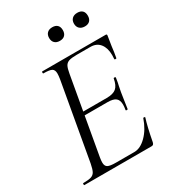

<svg xmlns="http://www.w3.org/2000/svg" viewBox="-193 -901 899 1004"><g transform="rotate(-30 257.0 -399.5)"><path d="M16 -12Q49 -12 64.5 -17Q80 -22 87.5 -36Q95 -50 101 -81L183 -544Q186 -564 186 -576Q186 -598 173 -605.5Q160 -613 123 -613Q120 -613 120 -619Q120 -625 123 -625H506Q514 -625 512 -616L503 -559Q499 -523 493 -492Q492 -488 486 -489Q480 -490 481 -493Q482 -501 482 -516Q482 -559 462 -584.5Q442 -610 405 -610H323Q291 -610 275.5 -605Q260 -600 252.5 -586.5Q245 -573 240 -543L159 -85Q156 -67 156 -55Q156 -34 169 -26.5Q182 -19 219 -19H329Q366 -19 402 -55Q438 -91 458 -149Q459 -152 464.5 -151Q470 -150 469 -147Q454 -100 438 -15Q436 -7 432.5 -3.5Q429 0 422 0H16Q14 0 14 -6Q14 -12 16 -12ZM399 -233Q402 -250 402 -263Q402 -291 387 -303Q372 -315 338 -315H174L177 -336H345Q384 -336 402.5 -351.5Q421 -367 428 -406Q428 -409 434 -409Q436 -409 438.5 -407.5Q441 -406 440 -404Q436 -376 431 -356L425 -325L419 -286Q419 -283 411 -232Q410 -228 404 -228.5Q398 -229 399 -233ZM391 -758Q391 -777 402.5 -788Q414 -799 434 -799Q454 -799 464.5 -788.5Q475 -778 475 -758Q475 -739 464.5 -728Q454 -717 434 -717Q414 -717 402.5 -728Q391 -739 391 -758ZM241 -758Q241 -777 252 -788Q263 -799 283 -799Q303 -799 313.5 -788.5Q324 -778 324 -758Q324 -739 313.5 -728Q303 -717 283 -717Q263 -717 252 -728Q241 -739 241 -758Z"/></g></svg>

Font: Cormorant Garamond
Style: Italic
Weight: 400
Italic angle: -10°
Designer: Christian Thalmann (Catharsis Fonts)
Foundry: Catharsis Fonts
Version: Version 4.000